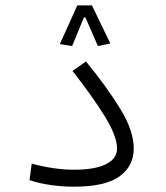

<svg xmlns="http://www.w3.org/2000/svg" viewBox="-20 -702 626 724"><path d="M258.8 2Q215.8 2 171.6 -4.2Q127.4 -10.3 91.3 -22.9L99.6 -85Q139.6 -74.2 179.7 -68.1Q219.7 -62 259.8 -62Q337.4 -62 379.4 -82.8Q421.4 -103.5 421.4 -142.1Q421.4 -188.5 374.8 -263.9Q328.1 -339.4 253.4 -434.6L304.2 -470.2Q382.8 -374.5 433.6 -291.5Q484.4 -208.5 484.4 -142.1Q484.4 -75.7 430.7 -36.9Q377 2 258.8 2ZM326.7 -681.6 396 -538.1 349.1 -528.3 302.2 -636.2H296.4L252 -528.3L205.6 -535.6L271.5 -681.6Z"/></svg>

Font: Cascadia Mono PL Light
Style: Regular
Weight: 300
Monospace: yes
Designer: Aaron Bell
Foundry: Saja Typeworks
Version: Version 2404.023; ttfautohint (v1.8.4)